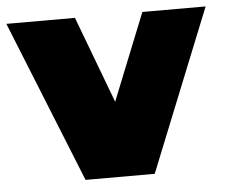

<svg xmlns="http://www.w3.org/2000/svg" viewBox="-59 -597 762 647"><g transform="rotate(-5 322.0 -273.5)"><path d="M205 0 -15 -547H217L384 -103H267L445 -547H659L439 0Z"/></g></svg>

Font: MOST Montserrat Black
Style: Regular
Weight: 900
Designer: Julieta Ulanovsky
Foundry: Julieta Ulanovsky
Version: Version 8.000;March 11, 2024;FontCreator 15.0.0.2926 64-bit